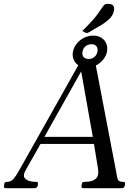

<svg xmlns="http://www.w3.org/2000/svg" viewBox="-55 -983 717 1003"><path d="M552 -85Q555 -65 559 -49Q563 -33 587 -33Q596 -33 597.5 -29.5Q599 -26 598 -20L597 -13Q594 0 581 0H381Q368 0 371 -13L372 -20Q373 -26 375.5 -29.5Q378 -33 387 -33Q428 -33 445.5 -49.5Q463 -66 457 -102L433 -249L456 -231H139L168 -251L79 -94Q61 -62 79 -47.5Q97 -33 132 -33Q141 -33 142.5 -29.5Q144 -26 143 -20L142 -13Q139 0 126 0H-24Q-37 0 -34 -13L-33 -20Q-32 -26 -29.5 -29.5Q-27 -33 -18 -33Q2 -33 15.5 -48.5Q29 -64 44 -91L358 -649Q363 -660 375 -660H431Q442 -660 444 -649ZM173 -261V-268H435L432 -256L365 -633H382ZM399 -630Q374 -630 356 -641Q338 -652 330 -671Q322 -690 326 -713Q331 -737 346.5 -756Q362 -775 384.5 -786Q407 -797 432 -797Q456 -797 474 -786Q492 -775 500 -756Q508 -737 504 -713Q499 -690 483.5 -671Q468 -652 446 -641Q424 -630 399 -630ZM376 -713Q373 -696 381.5 -685.5Q390 -675 408 -675Q425 -675 438 -685.5Q451 -696 454 -713Q457 -731 448.5 -741.5Q440 -752 423 -752Q405 -752 392 -741.5Q379 -731 376 -713ZM375 -821Q406 -852 424 -872Q442 -892 455 -909.5Q468 -927 484 -951Q488 -958 494.5 -960.5Q501 -963 509 -963Q530 -963 537 -953Q544 -943 540 -926Q535 -901 513.5 -881.5Q492 -862 462.5 -845.5Q433 -829 407 -813Q404 -812 401.5 -811Q399 -810 397 -811Q393 -811 384 -816Z"/></svg>

Font: Young Serif Light
Style: Italic
Weight: 300
Italic angle: -10.979°
Designer: Bastien Sozeau
Foundry: NBR — Bastien Sozeau
Version: Version 5.001